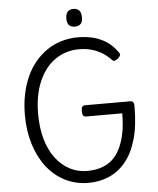

<svg xmlns="http://www.w3.org/2000/svg" viewBox="-74 -1280 1118 1360"><g transform="rotate(-5 485.5 -599.5)"><path d="M498 19Q407 18 332.5 -20Q258 -58 204.5 -127Q151 -196 121.5 -290.5Q92 -385 92 -499Q92 -575 105.5 -642.5Q119 -710 144.5 -767.5Q170 -825 207.5 -870.5Q245 -916 292 -948.5Q339 -981 395.5 -998Q452 -1015 515 -1015Q567 -1015 617 -1003.5Q667 -992 713 -963Q759 -934 795 -882Q804 -870 800 -861Q796 -852 784 -841Q770 -829 760 -827Q750 -825 740 -835Q711 -866 676 -887Q641 -908 601 -919Q561 -930 515 -930Q468 -930 425 -917Q382 -904 345 -878.5Q308 -853 279 -816Q250 -779 229 -731Q208 -683 197 -625Q186 -567 186 -499Q186 -397 209.5 -316.5Q233 -236 276 -180Q319 -124 375.5 -95Q432 -66 498 -66Q551 -66 595.5 -80Q640 -94 673.5 -123Q707 -152 730.5 -198Q754 -244 767 -307Q780 -370 780 -451H524Q509 -451 502.5 -460Q496 -469 496 -491Q496 -514 502.5 -522.5Q509 -531 524 -531H843Q858 -531 864.5 -522.5Q871 -514 871 -492Q871 -354 842.5 -257Q814 -160 763 -99Q712 -38 644.5 -9.5Q577 19 498 19ZM500 -1092Q472 -1092 458 -1107.5Q444 -1123 444 -1154Q444 -1186 458 -1202Q472 -1218 500 -1218Q527 -1218 541 -1202Q555 -1186 555 -1154Q556 -1123 541.5 -1107.5Q527 -1092 500 -1092Z"/></g></svg>

Font: Playwrite ES Deco
Style: Regular
Weight: 400
Designer: Veronika Burian, José Scaglione
Foundry: TypeTogether
Version: Version 1.002